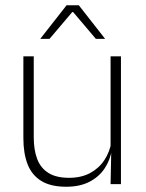

<svg xmlns="http://www.w3.org/2000/svg" viewBox="-20 -701 556 731"><path d="M108.5 -486.5V-178.5Q108.5 -130.5 121.5 -96Q134.5 -61.5 164 -42.8Q193.5 -24 243 -24Q289 -24 322.8 -42Q356.5 -60 377.2 -91.2Q398 -122.5 404.5 -162.5L415.5 -130.5H405.5Q400 -93 379 -60.8Q358 -28.5 321.2 -9.2Q284.5 10 232 10Q173 10 137 -12.2Q101 -34.5 85 -75.8Q69 -117 69 -175V-486.5ZM440.5 -486.5V0H401L403.5 -123.5L401 -125.5V-486.5ZM233.5 -681H280L379.5 -554V-553H345L258.5 -655H255L168.5 -553H134V-554Z"/></svg>

Font: Anek Latin Medium ExtraLight
Style: Regular
Weight: 250
Version: Version 1.003